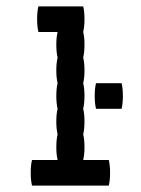

<svg xmlns="http://www.w3.org/2000/svg" viewBox="-20 -580 440 600"><path d="M320 -80Q324 -64 324 -40Q324 -17 320 0H80Q76 -17 76 -40Q76 -64 80 -80H160Q156 -97 156 -120Q156 -144 160 -160Q156 -177 156 -200Q156 -224 160 -240Q156 -257 156 -280Q156 -304 160 -320Q156 -337 156 -360Q156 -384 160 -400Q156 -417 156 -440Q156 -464 160 -480H100Q96 -497 96 -520Q96 -544 100 -560H240Q244 -544 244 -520Q244 -497 240 -480Q244 -464 244 -440Q244 -417 240 -400Q244 -384 244 -360Q244 -337 240 -320Q244 -304 244 -280Q244 -257 240 -240Q244 -224 244 -200Q244 -177 240 -160Q244 -144 244 -120Q244 -97 240 -80ZM364 -280Q364 -257 360 -240H280Q276 -257 276 -280Q276 -304 280 -320H360Q364 -304 364 -280Z"/></svg>

Font: VT323
Style: Regular
Weight: 400
Monospace: yes
Designer: Peter Hull
Version: Version 2.000